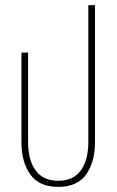

<svg xmlns="http://www.w3.org/2000/svg" viewBox="-20 -723 457 752"><path d="M208 9Q133 9 98.5 -40Q64 -89 64 -165V-517H90V-167Q90 -96 119.5 -55.5Q149 -15 208 -15Q267 -15 296.5 -55.5Q326 -96 326 -167V-703H352V-165Q352 -89 317.5 -40Q283 9 208 9Z"/></svg>

Font: Noto Sans Thai UI ExtCond Thin
Style: Regular
Weight: 100
Width: 2
Designer: Monotype Design Team
Foundry: Monotype Imaging Inc.
Version: Version 2.000